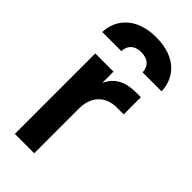

<svg xmlns="http://www.w3.org/2000/svg" viewBox="-252 -861 918 918"><g transform="rotate(45 206.5 -402.5)"><path d="M61 0H192V-303C192 -386 242 -434 316 -434H363V-550H331C264 -550 212 -529 184 -468V-544H61ZM12 -640H141C143 -681 169 -704 212 -704C257 -704 283 -681 285 -640H413C411 -727 349 -805 212 -805C76 -805 14 -724 12 -640Z"/></g></svg>

Font: Mluvka
Style: Bold
Weight: 700
Designer: Modified by Jiří Krblich, Original typeface by Gumpita Rahayu
Foundry: Gumpita Rahayu & Jiří Krblich
Version: Version 2.000;Glyphs 3.1.1 (3134)